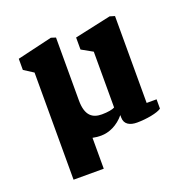

<svg xmlns="http://www.w3.org/2000/svg" viewBox="-130 -696 1024 1012"><g transform="rotate(-20 382.0 -190.0)"><path d="M114.3 182.1H283.7V8.8C298.3 11.7 313.5 13.7 330.1 13.7C376.5 13.7 425.3 -8.8 462.4 -53.7V-40C462.4 -1 493.7 13.7 532.2 13.7C585.4 13.7 648.9 2 670.4 -14.2V-66.4H614.7V-553.7L587.4 -562L383.3 -517.6V-450.2L445.3 -415.5V-102.5C434.6 -95.7 405.8 -90.3 373 -90.3C322.3 -90.3 283.7 -113.3 283.7 -201.2V-553.7L257.8 -562L61 -515.6V-453.1L114.3 -418.9Z"/></g></svg>

Font: Merriweather
Style: Heavy
Weight: 900
Designer: Eben Sorkin ( eben@eyebytes.com )
Foundry: Sorkin Type Co.
Version: Version 1.003